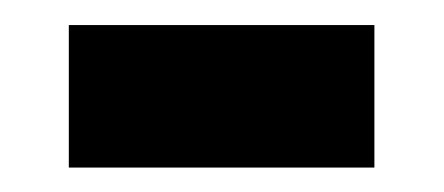

<svg xmlns="http://www.w3.org/2000/svg" viewBox="-20 -650 356 154"><path d="M35.2 -515.6V-629.9H280.3V-515.6Z"/></svg>

Font: Open Sans Condensed
Style: Regular
Weight: 400
Width: 3
Designer: Monotype Design Team
Foundry: Monotype Imaging Inc.
Version: Version 3.000